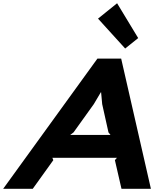

<svg xmlns="http://www.w3.org/2000/svg" viewBox="-74 -1175 1044 1195"><path d="M362.8 -335H613.8L601.1 -351.1L562 -526.9L555.2 -601.1L553.2 -600.1L509.8 -526.9L383.8 -351.1ZM680.2 -810.1 865.2 0H682.1L641.1 -178.2L653.8 -192.9H252L257.8 -178.2L129.9 0H-54.2L532.2 -810.1ZM654.8 -1154.8 786.1 -938 705.1 -873 536.1 -1059.1Z"/></svg>

Font: Sinkin Sans 700 Bold Italic
Style: Bold Italic
Weight: 700
Italic angle: -112°
Designer: Keith Bates
Foundry: K-Type
Version: Sinkin Sans (version 1.0)  by Keith Bates   •   © 2014   www